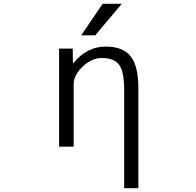

<svg xmlns="http://www.w3.org/2000/svg" viewBox="-20 -777 1040 1017"><path d="M540 -530.3Q630.9 -530.3 671.9 -479Q712.9 -427.7 712.9 -309.6V219.7H637.7V-299.8Q637.7 -398.4 610.8 -434.1Q584 -469.7 519.5 -469.7Q465.8 -469.7 418 -424.3Q370.1 -378.9 370.1 -330.1V0H293V-519.5H365.2L366.2 -442.4H368.2Q440.4 -530.3 540 -530.3ZM523.4 -756.8H625L484.4 -589.8H410.2Z"/></svg>

Font: GenEi Gothic M SemiLight
Style: Regular
Weight: 350
Designer: o_tamon (Modified); [Source Han Sans]
Ryoko NISHIZUKA  (kana & ideographs); Paul D. Hunt (Latin, Greek & Cyrillic); Wenl
Version: Version 1.1a;Original Version 1.004